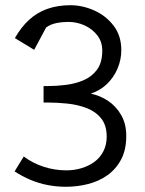

<svg xmlns="http://www.w3.org/2000/svg" viewBox="-20 -712 555 736"><path d="M232 4Q198 4 163.5 -2.5Q129 -9 97 -22.5Q65 -36 36 -55L71 -112Q106 -86 148 -72.5Q190 -59 235 -59Q265 -59 293 -67.5Q321 -76 342.5 -92Q364 -108 376.5 -132.5Q389 -157 389 -188Q389 -232 367.5 -258.5Q346 -285 311.5 -298Q277 -311 237.5 -315Q198 -319 162 -319H147V-382H161Q195 -382 232 -386.5Q269 -391 300.5 -404.5Q332 -418 352 -445Q372 -472 372 -518Q372 -552 353 -576.5Q334 -601 304.5 -614.5Q275 -628 242 -628Q218 -628 196 -623.5Q174 -619 157 -607L111 -521L37 -566Q61 -608 91.5 -636Q122 -664 161.5 -678Q201 -692 250 -692Q296 -692 341 -672Q386 -652 415.5 -613.5Q445 -575 445 -520Q445 -483 430.5 -449Q416 -415 390 -390Q364 -365 328 -353Q363 -346 394 -325.5Q425 -305 444.5 -271Q464 -237 464 -191Q464 -138 444.5 -101Q425 -64 392 -40.5Q359 -17 317.5 -6.5Q276 4 232 4Z"/></svg>

Font: Kreon Light Light
Style: Regular
Weight: 300
Version: Version 2.002